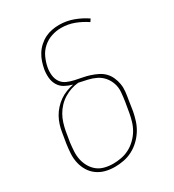

<svg xmlns="http://www.w3.org/2000/svg" viewBox="-182 -845 863 955"><g transform="rotate(-30 250.0 -367.5)"><path d="M196 8Q168 8 142.5 1.5Q117 -5 96 -20Q75 -35 61.5 -57Q48 -79 42 -105Q36 -131 37.5 -158.5Q39 -186 43 -213L53 -273Q56 -293 62.5 -313.5Q69 -334 79.5 -353Q90 -372 105.5 -389Q121 -406 139 -418.5Q157 -431 178 -439Q199 -447 219 -451Q196 -457 176 -468Q156 -479 144.5 -498.5Q133 -518 131 -541.5Q129 -565 133 -589Q137 -610 143.5 -629.5Q150 -649 161.5 -667.5Q173 -686 189.5 -701Q206 -716 225 -725.5Q244 -735 265 -739Q286 -743 306 -743Q349 -743 388 -728.5Q427 -714 459 -692L449 -677Q418 -698 382.5 -711.5Q347 -725 307 -725Q280 -725 252.5 -716Q225 -707 203 -687.5Q181 -668 169 -641.5Q157 -615 152 -588Q148 -566 150.5 -544Q153 -522 164.5 -505Q176 -488 195.5 -479.5Q215 -471 235.5 -466.5Q256 -462 277.5 -458Q299 -454 319 -447.5Q339 -441 358 -431.5Q377 -422 391 -407.5Q405 -393 413.5 -374Q422 -355 425.5 -334Q429 -313 426.5 -290.5Q424 -268 420 -246L411 -187Q406 -161 398 -136Q390 -111 375.5 -88Q361 -65 341 -46Q321 -27 297 -14.5Q273 -2 247 3Q221 8 196 8ZM196 -10Q219 -10 243 -14.5Q267 -19 289 -30.5Q311 -42 329.5 -60Q348 -78 360.5 -99Q373 -120 380 -143.5Q387 -167 391 -190L401 -249Q405 -275 407 -300.5Q409 -326 401 -349.5Q393 -373 377.5 -391Q362 -409 340.5 -419.5Q319 -430 294.5 -435.5Q270 -441 246 -446Q224 -444 203 -437Q182 -430 162.5 -418Q143 -406 127 -389Q111 -372 100 -352.5Q89 -333 82.5 -312Q76 -291 72 -270L62 -210Q59 -186 57.5 -161Q56 -136 61 -113Q66 -90 77.5 -70Q89 -50 106.5 -36Q124 -22 147.5 -16Q171 -10 196 -10Z"/></g></svg>

Font: Iosevka Term Curly Th Obl
Style: Regular
Weight: 100
Italic angle: -9°
Designer: Belleve Invis
Foundry: Belleve Invis
Version: Version 32.3.0